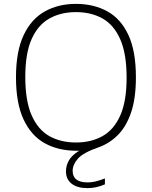

<svg xmlns="http://www.w3.org/2000/svg" viewBox="-20 -769 784 991"><path d="M432 202Q378.5 202 349.5 179Q320.5 156 320.5 115.5Q320.5 85.5 335.8 58.8Q351 32 388.5 9H374Q280.5 9 210.5 -30Q140.5 -69 101.5 -152.8Q62.5 -236.5 62.5 -370Q62.5 -504 102 -587.5Q141.5 -671 211.2 -710Q281 -749 372 -749Q463 -749 533 -711Q603 -673 642.2 -589.5Q681.5 -506 681.5 -370Q681.5 -261.5 656.5 -188.2Q631.5 -115 587.8 -71.5Q544 -28 488.5 -8.5Q409 19 382 50Q355 81 355 113Q355 172.5 432.5 172.5Q453 172.5 473.5 167.5Q494 162.5 521.5 152V182.5Q476.5 202 432 202ZM372 -33.5Q450 -33.5 508.8 -66.2Q567.5 -99 600.5 -172.5Q633.5 -246 633.5 -368Q633.5 -492 600.5 -566.5Q567.5 -641 508.8 -673.8Q450 -706.5 372 -706.5Q294.5 -706.5 235.5 -673.8Q176.5 -641 143.5 -567.8Q110.5 -494.5 110.5 -372Q110.5 -248 143.5 -173.5Q176.5 -99 235.2 -66.2Q294 -33.5 372 -33.5Z"/></svg>

Font: Encode Sans SmExp XLt
Style: Regular
Weight: 200
Width: 6
Designer: Multiple Designers
Foundry: Impallari Type
Version: Version 3.002; ttfautohint (v1.8.3) -l 8 -r 50 -G 200 -x 14 